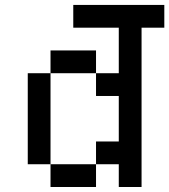

<svg xmlns="http://www.w3.org/2000/svg" viewBox="-20 -747 676 767"><path d="M272.7 -727.3V-636.4H454.5V-454.5H363.6V-363.6H454.5V-181.8H363.6V-90.9H454.5V0H545.5V-636.4H636.4V-727.3ZM363.6 -90.9H181.8V0H363.6ZM181.8 -90.9V-454.5H90.9V-90.9ZM363.6 -454.5V-545.5H181.8V-454.5Z"/></svg>

Font: Departure Mono
Style: Regular
Weight: 400
Monospace: yes
Designer: Helena Zhang
Version: Version 1.500;Glyphs 3.3.1 (3343)